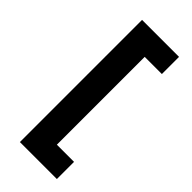

<svg xmlns="http://www.w3.org/2000/svg" viewBox="-290 -797 1028 1028"><g transform="rotate(45 224.5 -282.5)"><path d="M110 180H390V50H260V-615H390V-745H110Z"/></g></svg>

Font: Mluvka ExtraBold
Style: Regular
Weight: 800
Designer: Modified by Jiří Krblich, Original typeface by Gumpita Rahayu
Foundry: Gumpita Rahayu & Jiří Krblich
Version: Version 2.000;Glyphs 3.1.1 (3134)